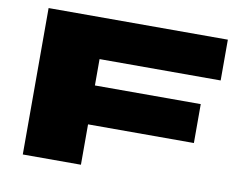

<svg xmlns="http://www.w3.org/2000/svg" viewBox="-77 -802 1122 904"><g transform="rotate(10 484.5 -350.0)"><path d="M85 0V-700H942V-505H363V-379H869V-193H363V0Z"/></g></svg>

Font: Georama ExtraExtended ExtraBold
Style: Regular
Weight: 800
Width: 8
Designer: Jean-Baptiste Levee
Foundry: Production Type
Version: Version 1.000